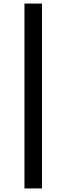

<svg xmlns="http://www.w3.org/2000/svg" viewBox="-20 -865 372 1075"><path d="M117 -845H215V190H117Z"/></svg>

Font: Evergrow Sans 
Style: Medium
Weight: 500
Foundry: 10Web
Version: Version 1.000